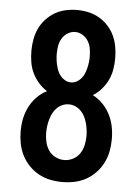

<svg xmlns="http://www.w3.org/2000/svg" viewBox="-53 -785 607 835"><g transform="rotate(5 250.0 -367.5)"><path d="M250 8Q223 8 196.5 2.5Q170 -3 146.5 -16Q123 -29 104 -49Q85 -69 73 -93Q61 -117 56 -143.5Q51 -170 51 -197Q51 -225 56.5 -252Q62 -279 74.5 -303.5Q87 -328 106.5 -348Q126 -368 150 -380Q129 -393 112.5 -412Q96 -431 85.5 -453Q75 -475 71 -499.5Q67 -524 67 -549Q67 -574 71.5 -599Q76 -624 86.5 -646.5Q97 -669 114.5 -688Q132 -707 153.5 -719.5Q175 -732 200 -737.5Q225 -743 250 -743Q275 -743 300 -737.5Q325 -732 346.5 -719.5Q368 -707 385.5 -688Q403 -669 413.5 -646.5Q424 -624 428.5 -599Q433 -574 433 -549Q433 -524 429 -499.5Q425 -475 414.5 -453Q404 -431 387.5 -412Q371 -393 350 -380Q374 -368 393.5 -348Q413 -328 425.5 -303.5Q438 -279 443.5 -252Q449 -225 449 -197Q449 -170 444 -143.5Q439 -117 427 -93Q415 -69 396 -49Q377 -29 353.5 -16Q330 -3 303.5 2.5Q277 8 250 8ZM250 -427Q263 -427 274.5 -433Q286 -439 294.5 -449Q303 -459 308 -471Q313 -483 316 -495.5Q319 -508 320.5 -520.5Q322 -533 322 -546Q322 -564 319 -581Q316 -598 307 -613Q298 -628 282.5 -637.5Q267 -647 250 -647Q233 -647 217.5 -637.5Q202 -628 193 -613Q184 -598 181 -581Q178 -564 178 -546Q178 -533 179.5 -520.5Q181 -508 184 -495.5Q187 -483 192 -471Q197 -459 205.5 -449Q214 -439 225.5 -433Q237 -427 250 -427ZM250 -88Q270 -88 288.5 -97.5Q307 -107 318 -123.5Q329 -140 333.5 -160Q338 -180 338 -200Q338 -214 336 -229Q334 -244 330 -258Q326 -272 319.5 -285Q313 -298 302.5 -308.5Q292 -319 278.5 -325Q265 -331 250 -331Q235 -331 221.5 -325Q208 -319 197.5 -308.5Q187 -298 180.5 -285Q174 -272 170 -258Q166 -244 164 -229Q162 -214 162 -200Q162 -180 166.5 -160Q171 -140 182 -123.5Q193 -107 211.5 -97.5Q230 -88 250 -88Z"/></g></svg>

Font: Moesevka
Style: Bold
Weight: 700
Monospace: yes
Designer: Belleve Invis
Foundry: Belleve Invis
Version: Version 32.5.0; ttfautohint (v1.8.4)